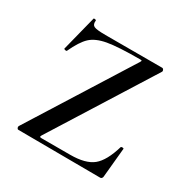

<svg xmlns="http://www.w3.org/2000/svg" viewBox="-123 -607 697 715"><g transform="rotate(30 226.0 -249.0)"><path d="M312 -446Q315 -451 314.5 -452.5Q314 -454 307 -454Q213 -454 168.5 -446Q124 -438 101 -416.5Q78 -395 55 -345Q54 -344 51 -344Q48 -344 45 -345.5Q42 -347 43 -348L81 -498Q81 -500 85 -500Q88 -500 90.5 -498.5Q93 -497 92 -496Q90 -479 100.5 -473.5Q111 -468 150 -468H394Q398 -468 400.5 -463.5Q403 -459 401 -455L131 -25Q128 -20 129 -18Q130 -16 136 -16H259Q325 -16 356.5 -41.5Q388 -67 408 -135Q409 -137 414.5 -137Q420 -137 420 -134L408 -8Q408 -5 405.5 -1.5Q403 2 399 2L46 0Q42 0 40 -4.5Q38 -9 40 -13Z"/></g></svg>

Font: Cormorant SC Medium
Style: Regular
Weight: 500
Designer: Christian Thalmann (Catharsis Fonts)
Version: Version 3.000